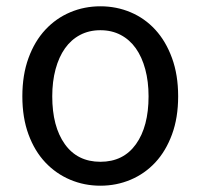

<svg xmlns="http://www.w3.org/2000/svg" viewBox="-20 -577 637 610"><path d="M299 13Q248 13 203 -6Q158 -25 124 -61Q90 -97 70.5 -150Q51 -203 51 -271Q51 -339 70.5 -392.5Q90 -446 124 -482.5Q158 -519 203 -538Q248 -557 299 -557Q350 -557 395 -538Q440 -519 473.5 -482.5Q507 -446 526.5 -392.5Q546 -339 546 -271Q546 -203 526.5 -150Q507 -97 473.5 -61Q440 -25 395 -6Q350 13 299 13ZM299 -63Q372 -63 412 -119Q452 -175 452 -271Q452 -318 441.5 -357Q431 -396 411.5 -423.5Q392 -451 363.5 -466Q335 -481 299 -481Q263 -481 234.5 -466Q206 -451 186.5 -423.5Q167 -396 156.5 -357Q146 -318 146 -271Q146 -175 186 -119Q226 -63 299 -63Z"/></svg>

Font: SpoqaHanSans-Regular
Style: Regular
Weight: 400
Designer: [Spoqa Han Sans] Dong-huui Kim \uAE40 \uB3D9 \uD718  Younghwa Kang \uAC15 \uC601 \uD654  [Noto Sans] Ryoko NISHIZUKA \u8
Foundry: Spoqa (http://www.spoqa-han-sans.com)
Version: Version 2.000